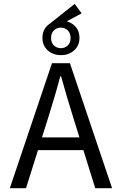

<svg xmlns="http://www.w3.org/2000/svg" viewBox="-20 -988 640 1008"><path d="M262.7 -839.7 233.5 -857.4 372.2 -967.6 408.6 -917.9ZM31.6 0 252.9 -656.3H347.1L568.4 0H479.9L365.9 -366.6Q348.9 -421.8 332.4 -476.5Q316 -531.1 300.5 -587.7H296.5Q281.5 -531.1 265.4 -476.5Q249.3 -421.8 231.9 -366.6L116.6 0ZM148 -199.9V-266.6H449.4V-199.9ZM300 -698.5Q258 -698.5 230.4 -723.7Q202.8 -748.8 202.8 -789.2Q202.8 -830.5 230.4 -855.1Q258 -879.8 300 -879.8Q341.4 -879.8 369.3 -855.1Q397.2 -830.5 397.2 -789.2Q397.2 -748.8 369.3 -723.7Q341.4 -698.5 300 -698.5ZM300 -735.2Q320.4 -735.2 335.5 -749.1Q350.6 -762.9 350.6 -789.2Q350.6 -814.1 335.5 -828.6Q320.4 -843.1 300 -843.1Q278.3 -843.1 263.2 -828.6Q248.1 -814.1 248.1 -789.2Q248.1 -762.9 263.2 -749.1Q278.3 -735.2 300 -735.2Z"/></svg>

Font: Source Code Pro ExtraLight
Style: Regular
Weight: 200
Monospace: yes
Designer: Paul D. Hunt, Teo Tuominen
Foundry: Adobe
Version: Version 1.026;hotconv 1.1.0;makeotfexe 2.6.0